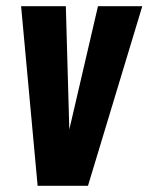

<svg xmlns="http://www.w3.org/2000/svg" viewBox="-20 -598 478 618"><path d="M101.1 0 47.9 -578.1H191.9L203.1 -181.2L295.4 -578.1H438L263.2 0Z"/></svg>

Font: Oswald
Style: Demi-Bold
Weight: 600
Designer: Vernon Adams
Foundry: Vernon Adams
Version: 3.0; ttfautohint (v0.94.23-7a4d-dirty) -l 8 -r 50 -G 200 -x 